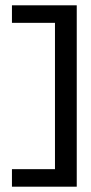

<svg xmlns="http://www.w3.org/2000/svg" viewBox="-20 -641 341 723"><path d="M25 -4V62H269V-621H25V-555H187V-4Z"/></svg>

Font: Charger Sport
Style: DfBd
Weight: 400
Designer: Jasper
Foundry: Cannot Into Space Fonts
Version: Version 1.1